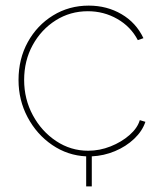

<svg xmlns="http://www.w3.org/2000/svg" viewBox="-20 -547 578 684"><path d="M287 117V10Q221 7 166 -30.5Q111 -68 78.5 -129Q46 -190 46 -262Q46 -337 79 -397Q112 -457 169 -492Q226 -527 296 -527Q361 -527 413 -496.5Q465 -466 491 -411L471 -404Q446 -452 398 -479.5Q350 -507 293 -507Q230 -507 178.5 -474.5Q127 -442 96.5 -386.5Q66 -331 66 -262Q66 -194 97 -136.5Q128 -79 180 -44.5Q232 -10 294 -10Q335 -10 374 -25.5Q413 -41 441.5 -66Q470 -91 478 -119L498 -113Q487 -80 458 -52.5Q429 -25 389.5 -8.5Q350 8 307 10V117Z"/></svg>

Font: Raleway Thin
Style: Regular
Weight: 100
Designer: Matt McInerney, Pablo Impallari, Rodrigo Fuenzalida
Foundry: Matt McInerney, Pablo Impallari, Rodrigo Fuenzalida
Version: Version 4.026